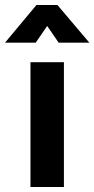

<svg xmlns="http://www.w3.org/2000/svg" viewBox="-60 -749 378 769"><path d="M62 -500H196V0H62ZM175 -578 129 -645 83 -578H-40L86 -729H170L298 -578Z"/></svg>

Font: Cairo
Style: Bold
Weight: 700
Designer: Mohamed Gaber
Foundry: Kief Type Foundry
Version: Version 2.100